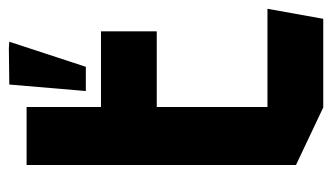

<svg xmlns="http://www.w3.org/2000/svg" viewBox="-182 -586 767 444"><g transform="rotate(-90 202.0 -363.5)"><path d="M43 -385V-686H177V-514L44 -385ZM44 -385 177 -514H352V-385ZM176 0 43 -63V-385H177V0ZM177 0V-129H404V-128L381 0ZM214 -549 229 -726 313 -727 328 -726 270 -549Z"/></g></svg>

Font: Foldit SemiBold
Style: Regular
Weight: 600
Version: Version 1.003